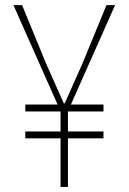

<svg xmlns="http://www.w3.org/2000/svg" viewBox="-20 -740 509 760"><path d="M219.7 0V-299.8L33.2 -719.7H67.4L162.1 -489.3L232.4 -331.1H236.3L306.6 -489.3L401.4 -719.7H435.5L249 -299.8V0ZM80.1 -192.4V-219.7H389.6V-192.4ZM80.1 -298.8V-326.2H389.6V-298.8Z"/></svg>

Font: Reddit Sans Condensed ExtraLight
Style: Regular
Weight: 250
Version: Version 1.014